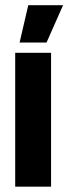

<svg xmlns="http://www.w3.org/2000/svg" viewBox="-20 -700 256 720"><path d="M37 0V-502H171.5V0ZM86 -680.5H216.5L154.5 -540.5H53.5Z"/></svg>

Font: Anek Latin Condensed
Style: Bold
Weight: 700
Width: 3
Designer: Yesha Goshar
Foundry: Ek Type
Version: Version 1.003